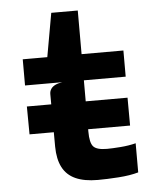

<svg xmlns="http://www.w3.org/2000/svg" viewBox="-53 -783 706 837"><g transform="rotate(-5 300.0 -365.0)"><path d="M62 -217.5 61 -339.5H501.5L502 -217.5ZM341.5 6.5Q282.5 6.5 244.2 -10.8Q206 -28 187.5 -63.8Q169 -99.5 168.5 -154.5L167.5 -384.5Q167.5 -397 174 -406.8Q180.5 -416.5 193.2 -422.8Q206 -429 224 -431.5L167.5 -524V-540.5L202.5 -737H318.5V-207.5Q318.5 -158 333.5 -141.5Q348.5 -125 393 -125Q416 -125 452 -127.8Q488 -130.5 519.5 -138.5V-11Q483 -0.5 432 3Q381 6.5 341.5 6.5ZM61 -431.5V-546H501.5V-431.5Z"/></g></svg>

Font: Spline Sans Mono
Style: Bold
Weight: 700
Designer: Eben Sorkin, Mirko Velimirovic
Foundry: Sorkin Type
Version: Version 1.004